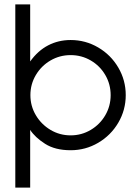

<svg xmlns="http://www.w3.org/2000/svg" viewBox="-20 -685 635 878"><path d="M50 173V-665H118V-404Q153 -453 200 -477.5Q247 -502 303 -502Q371 -502 429 -468Q487 -434 521 -376Q555 -318 555 -250Q555 -182 521 -124Q487 -66 429 -32Q371 2 303 2Q232 2 186 -27.5Q140 -57 118 -91V173ZM119 -250Q119 -200 144 -158Q169 -116 211 -91Q253 -66 303 -66Q353 -66 395 -91Q437 -116 461.5 -158Q486 -200 486 -250Q486 -300 461.5 -342Q437 -384 395 -408.5Q353 -433 303 -433Q253 -433 211 -408.5Q169 -384 144 -342Q119 -300 119 -250Z"/></svg>

Font: Sulphur Point
Style: Regular
Weight: 400
Designer: Noponies / Dale Sattler
Foundry: Noponies
Version: Version 1.000; ttfautohint (v1.8)